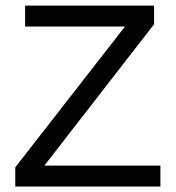

<svg xmlns="http://www.w3.org/2000/svg" viewBox="-20 -679 640 699"><path d="M564 0H35.6V-69.8L435.1 -582.5H71.3V-658.7H541V-590.8L141.6 -76.2H564Z"/></svg>

Font: Cousine
Style: Regular
Weight: 400
Monospace: yes
Designer: Steve Matteson
Foundry: Monotype Imaging Inc.
Version: Version 1.21